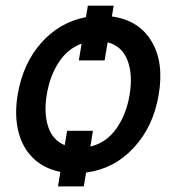

<svg xmlns="http://www.w3.org/2000/svg" viewBox="-20 -609 665 687"><path d="M386.7 -588.8 380.3 -550.1Q476.6 -536.9 522 -461.6Q567.5 -386.4 547.9 -270.6Q528.8 -155.9 458.5 -80.3Q388.1 -4.6 288 8.5L279.8 57.9H187.5L196 6Q137.4 -5.7 98.7 -43.1Q60 -80.6 45.6 -139.2Q31.2 -197.8 43.3 -270.6Q61.8 -381.4 127.5 -455.6Q193.2 -529.8 287.6 -547.6L294.4 -588.8ZM312.5 -141 303.3 -84.5Q360.1 -98 396.1 -148.6Q432.2 -199.2 443.9 -270.6Q455.6 -342 436.3 -392.9Q416.9 -443.9 365.1 -457.7L354.4 -392.8H262.1L272 -452.8Q221.9 -434.7 190 -385.7Q158 -336.6 147.4 -270.6Q136.4 -204.9 152.2 -156.2Q168 -107.6 211.6 -89.5L220.2 -141Z"/></svg>

Font: Karasuma Gothic
Style: Medium Italic
Weight: 500
Italic angle: 9.39998°
Designer: Rasmus Andersson / Ryoko Nishizuka
Foundry: Genbu
Version: Version 1.00